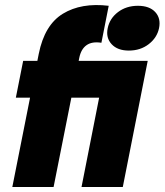

<svg xmlns="http://www.w3.org/2000/svg" viewBox="-20 -743 654 763"><path d="M492 -542Q447 -542 423.5 -567.5Q400 -593 408 -631Q416 -670 449 -695Q482 -720 528 -720Q574 -720 597 -695Q620 -670 612 -631Q604 -593 571 -567.5Q538 -542 492 -542ZM567 -501 468 0H304L374 -355H43L72 -501ZM134 -529Q157 -644 230 -688.5Q303 -733 412 -720L383 -573Q346 -579 324 -563.5Q302 -548 295 -513L193 0H29Z"/></svg>

Font: Albert Sans Black
Style: Italic
Weight: 900
Italic angle: -11.25°
Designer: Andreas Rasmussen
Foundry: a.Foundry
Version: Version 1.025